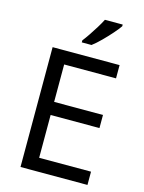

<svg xmlns="http://www.w3.org/2000/svg" viewBox="-137 -1024 830 1105"><g transform="rotate(15 278.0 -472.0)"><path d="M496 0H97V-714H496V-635H187V-412H478V-334H187V-79H496ZM453 -934Q441 -916 416 -887.5Q391 -859 362.5 -830.5Q334 -802 310 -784H252V-796Q267 -815 284.5 -841Q302 -867 319 -894.5Q336 -922 347 -944H453Z"/></g></svg>

Font: Noto Sans Rejang
Style: Regular
Weight: 400
Designer: Monotype Design Team
Foundry: Monotype Imaging Inc.
Version: Version 2.001; ttfautohint (v1.8.4.7-5d5b)